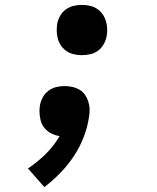

<svg xmlns="http://www.w3.org/2000/svg" viewBox="-20 -548 640 783"><path d="M161 215 94 139Q133 113 166.5 80Q200 47 223 7Q204 4 188 -4.5Q172 -13 161 -26.5Q150 -40 145.5 -58Q141 -76 141 -94Q141 -101 141.5 -107Q142 -113 143 -119Q146 -136 155 -152Q164 -168 178.5 -178.5Q193 -189 209.5 -193Q226 -197 243 -197Q259 -197 275 -193.5Q291 -190 304.5 -182Q318 -174 326.5 -161.5Q335 -149 340 -134Q345 -119 345.5 -103Q346 -87 343 -71Q337 -30 321.5 10.5Q306 51 282 87.5Q258 124 227 156Q196 188 161 215ZM314 -323Q298 -323 282 -326.5Q266 -330 253 -338.5Q240 -347 231 -359Q222 -371 217 -386.5Q212 -402 211.5 -418Q211 -434 213 -450Q216 -467 225 -483Q234 -499 248.5 -509.5Q263 -520 280 -524Q297 -528 314 -528Q330 -528 346 -524.5Q362 -521 375 -512.5Q388 -504 397 -492Q406 -480 411 -465Q416 -450 417 -433.5Q418 -417 415 -401Q412 -384 403 -368Q394 -352 380 -341.5Q366 -331 348.5 -327Q331 -323 314 -323Z"/></svg>

Font: Iosevka XBd Ex Obl
Style: Regular
Weight: 800
Width: 7
Italic angle: -9°
Monospace: yes
Designer: Belleve Invis
Foundry: Belleve Invis
Version: Version 32.5.0; ttfautohint (v1.8.4)